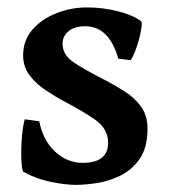

<svg xmlns="http://www.w3.org/2000/svg" viewBox="-20 -489 459 523"><path d="M381.8 -138.2Q381.8 -86.4 360.1 -55.7Q338.4 -24.9 306.2 -9.8Q273.9 5.4 241.7 10Q209.5 14.6 188 14.6Q156.7 14.6 116.7 6.1Q76.7 -2.4 43.9 -21Q41 -22.9 39.3 -38.3Q37.6 -53.7 37.8 -76.4Q38.1 -99.1 40.3 -122.6Q42.5 -146 47.4 -164.1L86.9 -158.7Q97.2 -106.4 130.1 -75.9Q163.1 -45.4 205.1 -45.4Q274.4 -45.4 274.4 -100.1Q274.4 -137.7 240.5 -161.9Q206.5 -186 156.7 -211.9Q129.9 -226.1 103.8 -243.7Q77.6 -261.2 60.3 -284.2Q43 -307.1 43 -338.4Q43 -378.9 68.1 -408Q93.3 -437 133.3 -452.9Q173.3 -468.8 217.3 -468.8Q259.3 -468.8 300.5 -458.5Q341.8 -448.2 364.3 -431.2Q367.2 -428.7 365.5 -415Q363.8 -401.4 359.1 -383.5Q354.5 -365.7 348.1 -349.4Q341.8 -333 335.9 -325.2L302.2 -329.1Q277.3 -417.5 211.9 -417.5Q182.6 -417.5 166.5 -403.8Q150.4 -390.1 150.4 -370.1Q150.4 -340.8 177.5 -321.5Q204.6 -302.2 262.2 -272.9Q290.5 -258.3 318.1 -241Q345.7 -223.6 363.8 -199.2Q381.8 -174.8 381.8 -138.2Z"/></svg>

Font: Gentium Plus
Style: Bold
Weight: 700
Designer: Victor Gaultney, Annie Olsen, Iska Routamaa, Becca Hirsbrunner
Foundry: SIL International
Version: Version 6.101